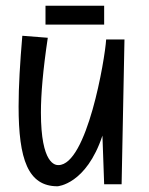

<svg xmlns="http://www.w3.org/2000/svg" viewBox="-20 -640 519 671"><path d="M351 -502C347 -434 284 -63 184 -63C174 -63 123 -65 123 -247C123 -310 130 -394 147 -508L58 -515C50 -421 45 -339 45 -268C45 -83 78 11 181 11C181 11 281 5 338 -166L344 4H405L415 -502ZM344 -554V-620H139V-554Z"/></svg>

Font: Englebert
Style: Regular
Weight: 400
Designer: Astigmatic (AOETI)
Foundry: Astigmatic (AOETI)
Version: Version 1.000